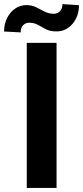

<svg xmlns="http://www.w3.org/2000/svg" viewBox="-58 -921 407 941"><path d="M219.2 -710.9V0H73.2V-710.9ZM248 -900.9 329.1 -895.5Q329.1 -842.3 297.9 -804.7Q266.6 -767.1 218.8 -767.1Q187.5 -767.1 167.2 -777.6Q147 -788.1 128.7 -798.8Q110.4 -809.6 84.5 -809.6Q67.4 -809.6 55.4 -797.4Q43.5 -785.2 43.5 -762.2L-38.1 -766.6Q-38.1 -801.8 -23.9 -831.1Q-9.8 -860.4 15.1 -878.2Q40 -896 71.8 -896Q98.1 -896 119.4 -885.3Q140.6 -874.5 161.1 -864Q181.6 -853.5 206.1 -853.5Q223.1 -853.5 235.6 -866Q248 -878.4 248 -900.9Z"/></svg>

Font: Vazirmatn RD UI FD
Style: Bold
Weight: 700
Designer: Saber Rastikerdar
Foundry: Saber Rastikerdar
Version: Version 33.003